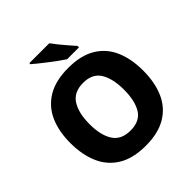

<svg xmlns="http://www.w3.org/2000/svg" viewBox="-245 -1102 1283 1283"><g transform="rotate(-45 397.0 -460.5)"><path d="M740 -358Q740 -247 704 -164.5Q668 -82 592 -36Q516 10 397 10Q278 10 202 -36Q126 -82 89.5 -165Q53 -248 53 -359Q53 -470 89.5 -552Q126 -634 202.5 -679.5Q279 -725 398 -725Q516 -725 592 -679.5Q668 -634 704 -551.5Q740 -469 740 -358ZM233 -358Q233 -253 271.5 -193.5Q310 -134 397 -134Q485 -134 522 -193.5Q559 -253 559 -358Q559 -463 522 -523.5Q485 -584 398 -584Q310 -584 271.5 -523.5Q233 -463 233 -358ZM425 -931Q441 -909 463 -881.5Q485 -854 507.5 -828.5Q530 -803 546 -785V-771H434Q414 -784 387 -803.5Q360 -823 331.5 -845Q303 -867 278 -887Q253 -907 237 -921V-931Z"/></g></svg>

Font: Noto Sans Thai Looped ExtraBold
Style: Regular
Weight: 800
Designer: Sasikarn Vongin, Ben Mitchell
Foundry: The Fontpad Ltd
Version: Version 1.001; ttfautohint (v1.8.4.7-5d5b)